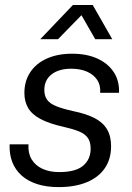

<svg xmlns="http://www.w3.org/2000/svg" viewBox="-20 -754 540 784"><path d="M219.3 10Q169.7 10 131.6 -2.3Q93.4 -14.6 67.9 -37.6Q42.3 -60.7 29.9 -92.9Q17.6 -125.1 19.3 -164.7H96.3Q93.9 -129.1 108.9 -103.7Q124 -78.3 153.2 -64.8Q182.4 -51.3 221.4 -51.3Q288.9 -51.3 319.5 -77.4Q350.1 -103.4 350.1 -146.9Q350.1 -174.3 338.8 -190.6Q327.4 -207 303.3 -217.1Q279.1 -227.1 241.3 -235.7Q180.7 -249.1 145.3 -268.1Q109.9 -287.1 94.7 -313.4Q79.6 -339.7 79.6 -374.1Q79.6 -423.3 103.8 -459.5Q128 -495.7 171.9 -515.2Q215.7 -534.7 274.3 -534.7Q334.1 -534.7 377.6 -514.9Q421 -495.1 444.5 -459.5Q468 -423.9 466 -375H389Q391.4 -405.9 376.9 -427.7Q362.3 -449.6 335.1 -461.5Q308 -473.4 270.4 -473.4Q220.6 -473.4 190.8 -450.4Q161 -427.3 161 -386.4Q161 -362.6 172.4 -346.6Q183.9 -330.7 210.3 -320.1Q236.7 -309.6 280 -300Q332 -289.3 366 -271.9Q400 -254.4 416.8 -226.4Q433.6 -198.4 433.6 -157Q433.6 -104.4 407.8 -66.9Q382 -29.4 333.9 -9.7Q285.9 10 219.3 10ZM144.4 -593.9 277.7 -733.6H358.6L438.4 -593.9H368.9L312.6 -692L216.9 -593.9Z"/></svg>

Font: Mona Sans
Style: Italic
Weight: 200
Italic angle: -11.6951°
Designer: Deni Anggara
Foundry: GitHub
Version: Version 2.000